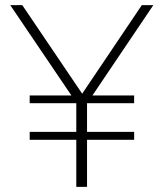

<svg xmlns="http://www.w3.org/2000/svg" viewBox="-20 -730 640 750"><path d="M96 -184V-215H278V-327H96V-357H259L20 -710H67L301 -364L534 -710H579L341 -357H504V-327H320V-215H504V-184H320V0H278V-184Z"/></svg>

Font: Livvic ExtraLight
Style: Regular
Weight: 275
Designer: Jacques Le Bailly, Baron von Fonthausen
Version: Version 1.001; ttfautohint (v1.8.2)